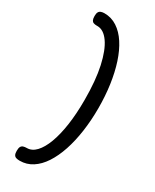

<svg xmlns="http://www.w3.org/2000/svg" viewBox="-235 -825 846 1049"><g transform="rotate(30 188.5 -301.0)"><path d="M92 163.8Q79 163.8 69.8 161.1Q60.5 158.5 55.6 150Q50.8 141.5 50.8 124.8Q50.8 107 55.5 98.5Q60.2 90 69.5 87Q78.8 84 91 84Q122.8 84 148.6 56.5Q174.5 29 193.5 -21.5Q212.5 -72 222.9 -142.8Q233.2 -213.5 233.2 -301Q233.2 -423.8 214.4 -509.4Q195.5 -595 163.5 -640.5Q131.5 -686 92 -686H87Q75.8 -686 67.5 -689Q59.2 -692 55 -700.5Q50.8 -709 50.8 -725.8Q50.8 -742.2 55.5 -750.8Q60.2 -759.2 69.5 -762.5Q78.8 -765.8 91 -765.8Q134.8 -765.8 171.1 -742Q207.5 -718.2 235.2 -675.5Q263 -632.8 282.1 -574.4Q301.2 -516 311.1 -446Q321 -376 321 -299Q321 -222.5 311 -152.8Q301 -83 281.8 -25.2Q262.5 32.5 234.8 75Q207 117.5 171.1 140.6Q135.2 163.8 92 163.8Z"/></g></svg>

Font: Fredoka Light
Style: Regular
Weight: 300
Designer: Ben Nathan
Foundry: Milena B. Brandão, Ben Nathan
Version: Version 2.001